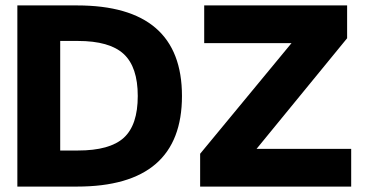

<svg xmlns="http://www.w3.org/2000/svg" viewBox="-20 -688 1347 708"><path d="M718 0V-121L1055 -529H733V-668H1260V-547L926 -139H1275V0ZM267 -537H202V-133H267Q385 -133 436.5 -180Q488 -227 488 -334Q488 -441 436 -489Q384 -537 267 -537ZM264 0H44V-668H264Q651 -668 651 -334Q651 0 264 0Z"/></svg>

Font: Atkinson Hyperlegible Pro
Style: Bold
Weight: 700
Designer: Elliott Scott, Megan Eiswerth, Linus Boman, Theodore Petrosky, Jacob Perez
Foundry: Braille Institute
Version: Version 1.5.1